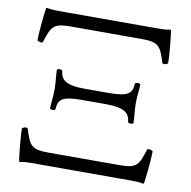

<svg xmlns="http://www.w3.org/2000/svg" viewBox="-75 -723 798 802"><g transform="rotate(10 324.0 -322.5)"><path d="M534 0C558 0 566 1 583 4C586 4 587 3 587 1C589 -7 599 -95 599 -136C598 -137 597 -137 596 -138C588 -142 587 -143 576 -141C554 -72 548 -55 473 -55H171C96 -55 90 -72 68 -141C57 -143 56 -142 48 -138C47 -137 46 -137 45 -136C45 -93 55 -7 57 1C57 3 58 4 61 4C78 1 86 0 110 0ZM110 -645C86 -645 78 -646 61 -649C58 -649 57 -648 57 -646C55 -638 45 -550 45 -509C46 -508 47 -508 48 -507C56 -503 57 -502 68 -504C90 -573 96 -590 171 -590H473C548 -590 554 -573 576 -504C587 -502 588 -503 596 -507C597 -508 598 -508 599 -509C599 -552 589 -638 587 -646C587 -648 586 -649 583 -649C566 -646 558 -645 534 -645ZM273 -344C188 -344 172 -368 169 -402C163 -408 152 -408 146 -402C147 -367 151 -351 151 -318C151 -287 147 -268 146 -238C152 -232 163 -232 169 -238C171 -282 188 -296 273 -296H373C458 -296 474 -272 477 -238C483 -232 494 -232 500 -238C499 -273 495 -289 495 -322C495 -353 499 -372 500 -402C494 -408 483 -408 477 -402C475 -358 458 -344 373 -344Z"/></g></svg>

Font: Libertinus Serif Display
Style: Regular
Weight: 400
Designer: Philipp H. Poll, Khaled Hosny
Foundry: Caleb Maclennan
Version: Version 7.050;RELEASE